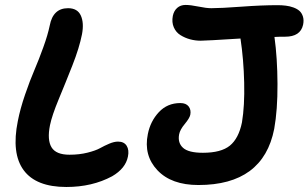

<svg xmlns="http://www.w3.org/2000/svg" viewBox="-20 -722 1242 773"><path d="M778.8 22.9Q669.9 22.9 613.8 -36.6Q557.6 -96.2 575.2 -182.1Q585.4 -233.9 619.6 -270.5Q653.8 -307.1 706.1 -307.1Q729 -307.1 739.5 -293.5Q750 -279.8 746.1 -259.8Q743.2 -246.1 723.9 -222.9Q704.6 -199.7 701.2 -181.2Q694.8 -147 716.8 -127Q738.8 -106.9 796.9 -106.9Q870.1 -106.9 905.5 -135.7Q940.9 -164.6 954.1 -229Q965.3 -295.9 963.1 -389.4Q960.9 -482.9 948.2 -566.9Q808.6 -558.1 788.1 -558.1Q766.1 -558.1 745.4 -563.7Q724.6 -569.3 706.5 -580.6Q688.5 -591.8 679.7 -612.1Q670.9 -632.3 675.8 -658.2Q680.2 -678.7 693.6 -690.4Q707 -702.1 727.1 -702.1Q747.1 -702.1 778.8 -695.6Q810.5 -689 831.1 -689Q869.1 -689 951.7 -695.1Q1034.2 -701.2 1097.2 -701.2Q1115.2 -701.2 1130.9 -699.2Q1146.5 -697.3 1161.4 -691.9Q1176.3 -686.5 1185.8 -678Q1195.3 -669.4 1199.7 -655Q1204.1 -640.6 1200.2 -622.1Q1189.5 -574.2 1127.9 -574.2Q1099.1 -574.2 1085 -573.2Q1096.7 -488.8 1097.2 -384Q1097.7 -279.3 1084 -203.1Q1039.6 22.9 778.8 22.9ZM247.1 30.8Q125 30.8 75.2 -36.9Q25.4 -104.5 51.8 -234.9Q61.5 -284.7 81.1 -341.6Q100.6 -398.4 118.7 -440.4Q136.7 -482.4 154.5 -532Q172.4 -581.5 180.2 -619.1Q193.4 -689 253.9 -689Q292 -689 305.4 -659.4Q318.8 -629.9 310.1 -584Q299.3 -529.3 271.5 -458.7Q243.7 -388.2 216.6 -323Q189.5 -257.8 181.2 -217.8Q169.4 -158.7 187.5 -128.9Q205.6 -99.1 259.8 -99.1Q299.3 -99.1 332.3 -107.4Q365.2 -115.7 382.8 -125.5Q400.4 -135.3 419.9 -143.6Q439.5 -151.9 455.1 -151.9Q479.5 -151.9 490 -135Q500.5 -118.2 495.1 -91.8Q485.8 -43.9 431.2 -12.2Q351.1 30.8 247.1 30.8Z"/></svg>

Font: Shantell Sans Bouncy
Style: Italic
Weight: 600
Italic angle: -11.31°
Designer: Stephen Nixon, Anya Danilova, Shantell Martin
Foundry: Arrow Type
Version: Version 1.006;[9816181b4]